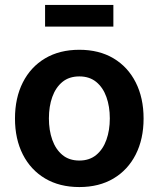

<svg xmlns="http://www.w3.org/2000/svg" viewBox="-20 -757 651 788"><path d="M305.7 10.7Q224.6 10.7 165.3 -24.4Q106 -59.6 73.7 -123Q41.5 -186.5 41.5 -270.5Q41.5 -355 73.7 -418.7Q106 -482.4 165.3 -517.6Q224.6 -552.7 305.7 -552.7Q386.7 -552.7 445.8 -517.6Q504.9 -482.4 537.1 -418.7Q569.3 -355 569.3 -270.5Q569.3 -186.5 537.1 -123Q504.9 -59.6 445.8 -24.4Q386.7 10.7 305.7 10.7ZM305.7 -98.1Q347.2 -98.1 375 -121.1Q402.8 -144 416.7 -183.1Q430.7 -222.2 430.7 -271Q430.7 -319.8 416.7 -358.9Q402.8 -397.9 375 -420.7Q347.2 -443.4 305.7 -443.4Q263.7 -443.4 236.1 -420.7Q208.5 -397.9 194.6 -359.1Q180.7 -320.3 180.7 -271Q180.7 -222.2 194.6 -183.1Q208.5 -144 236.1 -121.1Q263.7 -98.1 305.7 -98.1ZM445.3 -736.8V-647.9H165V-736.8Z"/></svg>

Font: Inter Cardless
Style: Bold
Weight: 700
Designer: Rasmus Andersson
Foundry: rsms
Version: Version 4.001;git-9221beed3